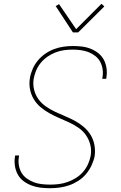

<svg xmlns="http://www.w3.org/2000/svg" viewBox="-20 -986 640 1014"><path d="M244 8Q218 8 193.5 5Q169 2 146.5 -6.5Q124 -15 105 -29Q86 -43 74.5 -63.5Q63 -84 59 -108.5Q55 -133 59 -158L60 -165H81L80 -159Q76 -136 79.5 -114Q83 -92 93.5 -74Q104 -56 121.5 -43.5Q139 -31 158.5 -23.5Q178 -16 201 -13.5Q224 -11 246 -11Q269 -11 292 -14Q315 -17 337.5 -25Q360 -33 381.5 -46.5Q403 -60 419 -78.5Q435 -97 445 -119.5Q455 -142 459 -164Q464 -195 456.5 -223Q449 -251 433 -273.5Q417 -296 393.5 -312Q370 -328 344 -340Q318 -352 292 -363Q266 -374 241 -388Q216 -402 194.5 -420Q173 -438 158.5 -462Q144 -486 138.5 -514.5Q133 -543 138 -574Q142 -598 152.5 -622Q163 -646 180 -666.5Q197 -687 219.5 -702.5Q242 -718 266.5 -727Q291 -736 316 -739.5Q341 -743 365 -743Q390 -743 414 -740Q438 -737 460 -728Q482 -719 500 -704.5Q518 -690 528.5 -670Q539 -650 542.5 -626Q546 -602 542 -577L541 -570H520L521 -576Q525 -598 522 -619.5Q519 -641 509.5 -659Q500 -677 483.5 -690Q467 -703 448 -710.5Q429 -718 407.5 -721Q386 -724 364 -724Q342 -724 319 -721Q296 -718 274 -709.5Q252 -701 232 -687.5Q212 -674 196.5 -655.5Q181 -637 171.5 -615Q162 -593 158 -571Q153 -541 160 -512.5Q167 -484 183.5 -461.5Q200 -439 223.5 -423Q247 -407 272.5 -395Q298 -383 324.5 -372Q351 -361 376 -347.5Q401 -334 422.5 -315.5Q444 -297 458.5 -273.5Q473 -250 478.5 -221Q484 -192 480 -162Q475 -137 463.5 -112.5Q452 -88 434.5 -67Q417 -46 393.5 -31Q370 -16 345.5 -7.5Q321 1 295 4.5Q269 8 244 8ZM365 -815 274 -954 292 -964 382 -832 516 -966 531 -952 393 -815Z"/></svg>

Font: Iosevka Aile Thin Oblique
Style: Regular
Weight: 100
Italic angle: -9°
Designer: Belleve Invis
Foundry: Belleve Invis
Version: Version 31.1.0; ttfautohint (v1.8.4)